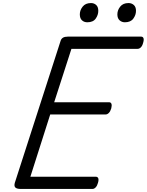

<svg xmlns="http://www.w3.org/2000/svg" viewBox="-20 -1238 962 1258"><path d="M116 0Q91 0 81 -9Q71 -18 77 -40L377 -970Q381 -984 392.5 -991Q404 -998 424 -998H905Q916 -998 920 -988Q924 -978 918 -958Q913 -938 903 -928Q893 -918 882 -918H448L335 -568H695Q706 -568 710 -558Q714 -548 709 -528Q703 -508 693 -498Q683 -488 672 -488H309L179 -80H608Q619 -80 623.5 -70.5Q628 -61 622 -40Q617 -21 607 -10.5Q597 0 586 0ZM552 -1092Q531 -1092 517 -1105Q503 -1118 503 -1144Q503 -1171 521.5 -1194.5Q540 -1218 576 -1218Q596 -1218 610 -1205.5Q624 -1193 624 -1167Q624 -1140 607 -1116Q590 -1092 552 -1092ZM798 -1092Q778 -1092 763.5 -1105Q749 -1118 749 -1144Q749 -1171 767.5 -1194.5Q786 -1218 822 -1218Q842 -1218 856.5 -1205.5Q871 -1193 871 -1167Q871 -1140 853.5 -1116Q836 -1092 798 -1092Z"/></svg>

Font: Playwrite MX
Style: Regular
Weight: 400
Designer: Veronika Burian, José Scaglione
Foundry: TypeTogether
Version: Version 1.002